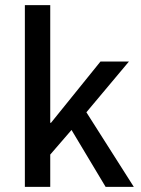

<svg xmlns="http://www.w3.org/2000/svg" viewBox="-20 -729 550 749"><path d="M77 0V-709H176V-250H179L372 -489H483L317 -291L502 0H392L259 -222L176 -126V0Z"/></svg>

Font: Assistant SemiBold
Style: Regular
Weight: 600
Designer: Hebrew By Ben Nathan, Latin by Paul Hunt
Version: Version 3.000